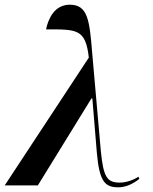

<svg xmlns="http://www.w3.org/2000/svg" viewBox="-48 -789 652 817"><path d="M-28 0H113L341 -370H345L364 -140C375 -13 400 8 456 8C483 8 514 -3 545 -28L541 -37C520 -23 489 -12 462 -12C408 -12 392 -34 381 -147L344 -567C333 -704 325 -769 249 -769C184 -769 157 -709 148 -664C279 -664 316 -667 330 -544Z"/></svg>

Font: Noto Serif Display SemiCondensed SemiBold
Style: Italic
Weight: 600
Width: 4
Italic angle: -12°
Designer: Monotype Design Team
Foundry: Monotype Imaging Inc.
Version: Version 2.009